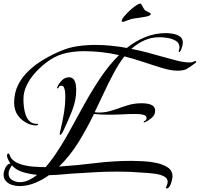

<svg xmlns="http://www.w3.org/2000/svg" viewBox="-31 -950 1116 1073"><path d="M900 103Q896 103 896 100Q896 98 901 87Q906 76 906 66Q906 48 889.5 38Q873 28 849.5 23.5Q826 19 803.5 17.5Q781 16 769 15Q699 9 627 9Q572 9 518 11.5Q464 14 409 18Q368 20 326 24Q284 28 243 29Q207 55 164 72.5Q121 90 76 90Q57 90 36.5 83.5Q16 77 2.5 62.5Q-11 48 -11 25Q-11 15 -6.5 1Q-2 -13 6.5 -24Q15 -35 27 -35Q22 -43 15 -57.5Q8 -72 8 -80Q8 -84 10 -88Q12 -92 16 -92Q19 -92 20.5 -89Q22 -86 23 -84Q25 -77 28 -71.5Q31 -66 36 -61Q54 -41 88 -31Q122 -21 158.5 -18.5Q195 -16 220 -16H224Q235 -29 245.5 -42Q256 -55 266 -69Q313 -136 355 -212.5Q397 -289 439.5 -366Q482 -443 529.5 -514Q577 -585 634 -642Q586 -653 536.5 -658.5Q487 -664 438 -664Q374 -664 321 -649Q268 -634 218 -593Q189 -570 161.5 -538.5Q134 -507 117 -471Q100 -435 100 -395Q100 -377 102.5 -353.5Q105 -330 112.5 -308Q120 -286 135 -272Q150 -258 175 -258Q177 -258 179.5 -257.5Q182 -257 182 -254Q182 -251 176.5 -250Q171 -249 169 -249Q148 -249 126 -259Q89 -276 68.5 -305.5Q48 -335 48 -375Q48 -432 71 -477Q94 -522 132.5 -557.5Q171 -593 217.5 -620Q264 -647 310 -666Q355 -685 403.5 -692Q452 -699 501 -699Q545 -699 590 -694.5Q635 -690 678 -682Q725 -720 780.5 -742.5Q836 -765 897 -765Q915 -765 937 -761Q959 -757 975 -745.5Q991 -734 991 -710Q991 -706 988 -693.5Q985 -681 980 -670Q975 -659 970 -659Q968 -659 968 -662Q968 -668 970 -673.5Q972 -679 972 -686Q972 -710 951.5 -722Q931 -734 905 -738Q879 -742 861 -742Q815 -742 776 -724.5Q737 -707 703 -677Q748 -668 792.5 -656.5Q837 -645 881 -632Q913 -623 955 -612Q997 -601 1030 -601Q1042 -601 1050 -605Q1058 -609 1062 -609Q1065 -609 1065 -606Q1065 -602 1062.5 -599.5Q1060 -597 1057 -595Q1032 -576 1014 -565.5Q996 -555 961 -555Q940 -555 919.5 -559Q899 -563 879 -569Q825 -585 772 -603Q719 -621 664 -635Q633 -595 603.5 -539.5Q574 -484 547.5 -427Q521 -370 498 -323L507 -322Q512 -321 516 -321Q520 -321 524 -321Q562 -321 599.5 -334Q637 -347 677 -360Q717 -373 760 -373Q775 -373 792.5 -370.5Q810 -368 823 -359Q836 -350 836 -330Q836 -308 817.5 -292Q799 -276 781 -268Q777 -266 775 -266Q772 -266 772 -268Q772 -273 780 -276Q788 -279 788 -290Q788 -302 776 -306.5Q764 -311 750 -312Q736 -313 728 -313Q690 -313 652 -311Q614 -309 576 -309Q556 -309 535 -310Q514 -311 494 -313Q456 -234 409 -157.5Q362 -81 299 -19Q401 -26 502 -38.5Q603 -51 706 -51Q732 -51 770 -49Q808 -47 845 -39Q882 -31 907.5 -13.5Q933 4 933 36Q933 44 929 60.5Q925 77 918 90Q911 103 900 103ZM305 -196Q304 -196 303.5 -198Q303 -200 303 -201Q303 -207 304.5 -212.5Q306 -218 307 -223Q318 -268 326 -316.5Q334 -365 334 -411Q334 -419 333 -433Q332 -447 327.5 -459Q323 -471 312 -471Q301 -471 298 -463.5Q295 -456 290 -456Q288 -456 288 -459Q288 -461 290 -465Q298 -484 315 -501Q332 -518 354 -518Q372 -518 381 -506Q390 -494 392.5 -477.5Q395 -461 395 -447Q395 -389 371.5 -330Q348 -271 323 -219Q322 -215 315.5 -205.5Q309 -196 305 -196ZM80 68Q107 68 132 55.5Q157 43 177 27Q140 24 100.5 13Q61 2 35 -26Q29 -14 23 -4Q17 6 17 20Q17 45 37.5 56.5Q58 68 80 68ZM655 -828Q649 -828 649 -834Q649 -842 662 -857.5Q675 -873 693 -890Q711 -907 728 -918.5Q745 -930 753 -930Q757 -930 760 -924Q765 -916 768.5 -908.5Q772 -901 779 -893Q784 -889 798 -882.5Q812 -876 812 -872Q812 -869 809 -867Q806 -865 804 -863Q800 -860 782 -856.5Q764 -853 745.5 -850.5Q727 -848 720 -847Q704 -845 690.5 -839.5Q677 -834 662 -829Q660 -828 655 -828Z"/></svg>

Font: My Soul
Style: Regular
Weight: 400
Designer: Robert E. Leuschke
Foundry: Robert E. Leuschke
Version: Version 1.010; ttfautohint (v1.8.4.7-5d5b)